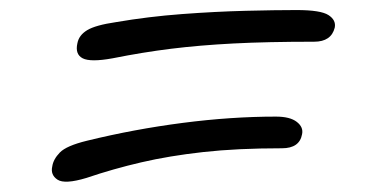

<svg xmlns="http://www.w3.org/2000/svg" viewBox="-20 -519 740 382"><path d="M204 -403Q160 -395 144.5 -403Q129 -411 134 -433Q137 -449 153.5 -459Q170 -469 211 -475Q275 -486 342 -491Q409 -496 468.5 -497.5Q528 -499 570 -499Q618 -499 633.5 -489Q649 -479 646 -464Q639 -436 605 -436Q512 -436 444.5 -432.5Q377 -429 320.5 -422Q264 -415 204 -403ZM152 -165Q109 -152 94.5 -161.5Q80 -171 84 -188Q86 -202 99 -215.5Q112 -229 153 -239Q247 -262 343.5 -274.5Q440 -287 529 -287Q557 -287 570.5 -276.5Q584 -266 581 -252Q576 -224 541 -224Q452 -224 384.5 -216.5Q317 -209 261 -196Q205 -183 152 -165Z"/></svg>

Font: Shantell Sans Normal
Style: Italic
Weight: 300
Italic angle: -11.31°
Designer: Stephen Nixon, Anya Danilova, Shantell Martin
Foundry: Arrow Type
Version: Version 1.008;[a672d596b]